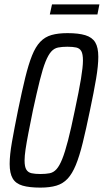

<svg xmlns="http://www.w3.org/2000/svg" viewBox="-20 -847 473 875"><path d="M164 8Q114 8 83 -1Q52 -10 38 -33.5Q24 -57 24 -100Q24 -140 34.5 -200Q45 -260 62 -344Q80 -432 95 -493Q110 -554 126 -594Q142 -634 163.5 -656.5Q185 -679 215 -687.5Q245 -696 288 -696Q338 -696 369 -686.5Q400 -677 414 -654Q428 -631 428 -588Q428 -548 418 -488.5Q408 -429 390 -344Q372 -257 357 -196Q342 -135 325.5 -95Q309 -55 288 -32.5Q267 -10 237 -1Q207 8 164 8ZM164 -54Q189 -54 206.5 -57.5Q224 -61 237.5 -76Q251 -91 263.5 -122Q276 -153 290 -207Q304 -261 321 -344Q340 -433 349 -487.5Q358 -542 358 -571Q358 -601 350.5 -614Q343 -627 327.5 -630.5Q312 -634 287 -634Q263 -634 245 -630.5Q227 -627 213.5 -612Q200 -597 187.5 -566Q175 -535 161.5 -481Q148 -427 130 -344Q118 -285 109.5 -241Q101 -197 96.5 -166.5Q92 -136 92 -116Q92 -87 100 -74Q108 -61 124 -57.5Q140 -54 164 -54ZM207 -781 217 -827H433L424 -781Z"/></svg>

Font: Saira ExtraCondensed
Style: Italic
Weight: 400
Width: 2
Italic angle: -12°
Designer: Hector Gatti with collaboration of the Omnibus-Type team
Foundry: Omnibus-Type
Version: Version 1.101